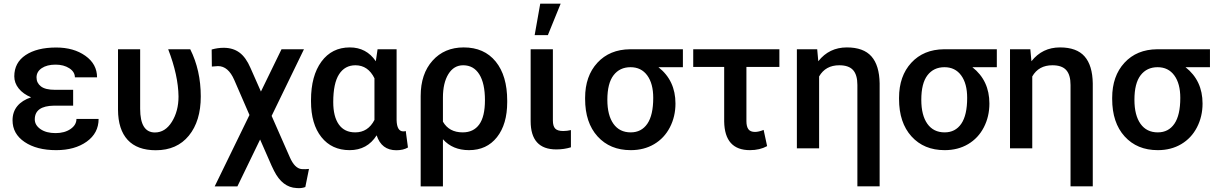

<svg xmlns="http://www.w3.org/2000/svg" viewBox="-20 -791 6482 1024"><path d="M46.9 -149.4Q46.9 -77.1 111.3 -33.7Q175.8 9.8 279.8 9.8Q378.9 9.8 442.4 -35.6Q505.9 -81.1 505.9 -156.7H387.7Q387.7 -124.5 356 -102.8Q324.2 -81.1 276.4 -81.1Q226.6 -81.1 196 -102.3Q165.5 -123.5 165.5 -154.3Q165.5 -226.1 268.1 -227.5H370.1V-312H272.9Q221.7 -312 198.2 -330.3Q174.8 -348.6 174.8 -377.9Q174.8 -408.7 202.6 -427.5Q230.5 -446.3 276.4 -446.3Q319.8 -446.3 349.6 -427Q379.4 -407.7 379.4 -378.4H497.6Q497.6 -449.2 435.3 -493.4Q373 -537.6 279.8 -537.6Q177.2 -537.6 116.7 -497.3Q56.2 -457 56.2 -383.8Q56.2 -348.6 79.8 -319.1Q103.5 -289.6 146 -272Q98.1 -256.3 72.5 -225.3Q46.9 -194.3 46.9 -149.4Z M727.5 -528.3H609.4V-205.6Q609.9 -100.1 660.9 -44.9Q711.9 10.3 811 10.3Q923.8 10.3 987.3 -67.6Q1050.8 -145.5 1050.8 -276.4Q1050.8 -416 994.6 -528.3H877Q930.7 -389.2 932.1 -276.4Q932.1 -198.2 896.7 -141.4Q861.3 -84.5 806.2 -84.5Q727.5 -84.5 727.5 -210.9Z M1172.9 -536.1Q1141.1 -536.1 1108.9 -526.9L1109.9 -436L1142.6 -438.5Q1197.3 -438.5 1229.5 -364.3L1310.5 -177.7L1125 203.1H1246.1L1367.2 -46.9L1428.7 93.3L1441.9 120.6Q1486.3 208.5 1561.5 211.9Q1587.9 214.4 1608.4 206.5L1627.9 109.9L1608.4 111.3L1588.4 110.8Q1551.3 106.9 1525.4 46.9L1428.7 -172.9L1601.1 -528.3H1481.4L1371.6 -302.7L1315.9 -428.7Q1291.5 -485.4 1257.1 -510.7Q1222.7 -536.1 1172.9 -536.1Z M2095.2 -528.3H1993.7L1984.4 -464.4Q1934.1 -538.1 1845.7 -538.1Q1750 -538.1 1694.3 -462.4Q1638.7 -386.7 1638.7 -256.8V-250.5Q1638.7 -129.4 1694.1 -59.8Q1749.5 9.8 1844.7 9.8Q1939 9.8 1988.8 -69.3Q2014.6 10.3 2093.8 10.3Q2130.9 10.3 2155.8 -4.4L2144 -92.3Q2139.2 -90.3 2130.9 -90.3Q2096.7 -90.3 2095.2 -150.4ZM1757.3 -246.6Q1757.3 -346.7 1788.3 -394.8Q1819.3 -442.9 1875.5 -442.9Q1942.9 -442.9 1977.1 -373.5V-151.4Q1942.9 -85 1874.5 -85Q1816.9 -85 1787.1 -127.2Q1757.3 -169.4 1757.3 -246.6Z M2453.1 -538.1Q2350.1 -538.1 2286.9 -467.5Q2223.6 -397 2223.6 -278.8V203.1H2342.3V-48.3Q2394 9.8 2481.4 9.8Q2575.7 9.8 2630.4 -59.3Q2685.1 -128.4 2685.1 -246.6V-253.9Q2685.1 -387.2 2623.8 -462.6Q2562.5 -538.1 2453.1 -538.1ZM2342.3 -142.1V-270.5Q2342.3 -348.6 2371.3 -395.8Q2400.4 -442.9 2450.2 -442.9Q2505.9 -442.9 2536.1 -394.8Q2566.4 -346.7 2566.4 -256.8Q2566.4 -169.4 2535.9 -127.2Q2505.4 -85 2447.8 -85Q2375 -85 2342.3 -142.1Z M2928.7 -528.3H2810.1V-145Q2810.1 5.9 2946.8 5.9Q2988.8 5.9 3024.9 -5.4V-97.2Q3003.9 -92.3 2983.4 -92.3Q2953.1 -92.3 2940.9 -105.5Q2928.7 -118.7 2928.7 -148.4ZM2861.3 -771.5 2831.5 -603.5H2901.9L2970.2 -771.5Z M3622.1 -432.6V-528.3H3340.3Q3231.4 -527.3 3166 -456.3Q3100.6 -385.3 3100.6 -269V-263.2Q3100.6 -136.7 3167 -63.5Q3233.4 9.8 3343.8 9.8Q3414.6 9.8 3468.8 -22.2Q3522.9 -54.2 3552.7 -111.8Q3582.5 -169.4 3582.5 -238.8Q3582.5 -361.3 3491.7 -432.6ZM3219.2 -258.8Q3219.2 -346.7 3252.2 -389.6Q3285.2 -432.6 3342.8 -432.6Q3399.9 -432.6 3431.9 -388.9Q3463.9 -345.2 3463.9 -269Q3463.9 -176.8 3432.4 -130.9Q3400.9 -85 3343.8 -85Q3284.2 -85 3251.7 -130.6Q3219.2 -176.3 3219.2 -258.8Z M4136.7 -434.1V-528.3H3677.2V-434.1H3842.3V-143.1Q3844.7 9.8 3979.5 9.8Q4032.2 9.8 4071.3 -11.7L4052.7 -98.1Q4025.9 -87.4 4006.8 -87.4Q3981.9 -87.4 3971.4 -101.8Q3960.9 -116.2 3960.9 -145V-434.1Z M4338.4 -528.3H4230V0H4348.6V-383.3Q4382.8 -442.9 4456.1 -442.9Q4506.8 -442.9 4529.8 -417.2Q4552.7 -391.6 4552.7 -337.9V202.6H4671.4V-346.2Q4669.9 -442.4 4627.7 -490.2Q4585.4 -538.1 4496.6 -538.1Q4402.3 -538.1 4344.2 -464.4Z M5296.4 -432.6V-528.3H5014.6Q4905.8 -527.3 4840.3 -456.3Q4774.9 -385.3 4774.9 -269V-263.2Q4774.9 -136.7 4841.3 -63.5Q4907.7 9.8 5018.1 9.8Q5088.9 9.8 5143.1 -22.2Q5197.3 -54.2 5227.1 -111.8Q5256.8 -169.4 5256.8 -238.8Q5256.8 -361.3 5166 -432.6ZM4893.6 -258.8Q4893.6 -346.7 4926.5 -389.6Q4959.5 -432.6 5017.1 -432.6Q5074.2 -432.6 5106.2 -388.9Q5138.2 -345.2 5138.2 -269Q5138.2 -176.8 5106.7 -130.9Q5075.2 -85 5018.1 -85Q4958.5 -85 4926 -130.6Q4893.6 -176.3 4893.6 -258.8Z M5475.1 -528.3H5366.7V0H5485.4V-383.3Q5519.5 -442.9 5592.8 -442.9Q5643.6 -442.9 5666.5 -417.2Q5689.5 -391.6 5689.5 -337.9V202.6H5808.1V-346.2Q5806.6 -442.4 5764.4 -490.2Q5722.2 -538.1 5633.3 -538.1Q5539.1 -538.1 5481 -464.4Z M6433.1 -432.6V-528.3H6151.4Q6042.5 -527.3 5977.1 -456.3Q5911.6 -385.3 5911.6 -269V-263.2Q5911.6 -136.7 5978 -63.5Q6044.4 9.8 6154.8 9.8Q6225.6 9.8 6279.8 -22.2Q6334 -54.2 6363.8 -111.8Q6393.6 -169.4 6393.6 -238.8Q6393.6 -361.3 6302.7 -432.6ZM6030.3 -258.8Q6030.3 -346.7 6063.2 -389.6Q6096.2 -432.6 6153.8 -432.6Q6210.9 -432.6 6242.9 -388.9Q6274.9 -345.2 6274.9 -269Q6274.9 -176.8 6243.4 -130.9Q6211.9 -85 6154.8 -85Q6095.2 -85 6062.7 -130.6Q6030.3 -176.3 6030.3 -258.8Z"/></svg>

Font: FAU Chimera Medium
Style: Regular
Weight: 500
Version: Version 1.002;hotconv 1.0.117;makeotfexe 2.5.65602